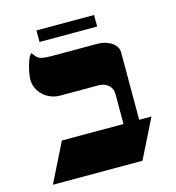

<svg xmlns="http://www.w3.org/2000/svg" viewBox="-110 -841 856 935"><g transform="rotate(-15 317.5 -373.5)"><path d="M591.3 -196.8 493.2 0H41.5L139.6 -196.8H450.2V-350.1Q450.2 -363.3 444.8 -374.5Q439.5 -385.7 430.2 -393.6Q420.9 -401.4 408.9 -405.8Q397 -410.2 383.3 -410.2H189Q164.6 -410.2 142.6 -418.7Q120.6 -427.2 104 -442.6Q87.4 -458 77.6 -478.5Q67.9 -499 67.9 -523.4Q67.9 -533.7 70.8 -552.2Q73.7 -570.8 79.1 -589.8Q84.5 -608.9 91.3 -624.8Q98.1 -640.6 106.4 -646.5Q114.7 -634.8 121.3 -627Q127.9 -619.1 137.7 -614.7Q147.5 -610.4 162.8 -608.6Q178.2 -606.9 204.1 -606.9H432.1Q448.2 -606.9 465.3 -602.3Q482.4 -597.7 496.8 -588.6Q511.2 -579.6 520.3 -566.4Q529.3 -553.2 529.3 -535.6V-196.8ZM449.2 -688.5H158.7V-746.6H449.2Z"/></g></svg>

Font: Cardo
Style: Bold
Weight: 700
Designer: David J. Perry
Foundry: David J. Perry
Version: Version 1.0011